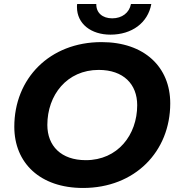

<svg xmlns="http://www.w3.org/2000/svg" viewBox="-20 -921 884 953"><path d="M528 -749C634 -749 714 -807 731 -901H630C622 -858 586 -830 537 -830C488 -830 457 -858 458 -901H363C362 -896 362 -891 362 -886C362 -802 433 -749 528 -749ZM392 12C650 12 825 -169 825 -408C825 -588 697 -712 484 -712C226 -712 51 -531 51 -292C51 -112 179 12 392 12ZM406 -126C283 -126 215 -197 215 -301C215 -449 312 -574 470 -574C593 -574 661 -503 661 -399C661 -251 564 -126 406 -126Z"/></svg>

Font: AWKNG-Font
Style: Bold Italic
Weight: 700
Italic angle: -11.3°
Designer: Awakening Church
Foundry: Awakening Church
Version: Version 1.700;PS 001.700;hotconv 1.0.88;makeotf.lib2.5.64775